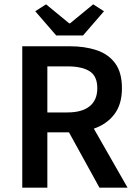

<svg xmlns="http://www.w3.org/2000/svg" viewBox="-20 -868 632 888"><path d="M83 0V-654H304Q372 -654 426.5 -636Q481 -618 512.5 -575.5Q544 -533 544 -460Q544 -385 508.5 -339Q473 -293 414 -273L570 0H440L299 -256H199V0ZM199 -348H292Q359 -348 394.5 -376.5Q430 -405 430 -460Q430 -516 394.5 -538.5Q359 -561 292 -561H199ZM240 -704 143 -816 193 -848 300 -760H304L411 -848L461 -816L364 -704Z"/></svg>

Font: Source Sans Pro SemiBold
Style: Regular
Weight: 600
Designer: Paul D. Hunt
Foundry: Adobe Systems Incorporated
Version: Version 2.045;hotconv 1.0.109;makeotfexe 2.5.65596